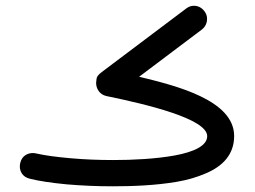

<svg xmlns="http://www.w3.org/2000/svg" viewBox="-20 -612 890 671"><path d="M685.5 -508.8C703.6 -522.9 703.6 -541.5 703.6 -547.4C703.6 -556.6 700.2 -565.4 693.8 -573.7C679.7 -591.8 662.1 -591.8 656.7 -591.8C647.5 -591.8 638.7 -588.4 630.4 -582L335.9 -360.4C324.2 -351.6 317.9 -343.8 317.4 -336.4C316.4 -329.1 315.9 -324.7 315.9 -322.3C315.9 -302.7 327.6 -281.7 351.6 -276.4C494.1 -247.1 704.1 -196.8 704.1 -136.2C704.1 -102.5 657.7 -81.1 591.3 -68.8C524.4 -56.6 444.3 -52.7 376.5 -52.7C324.2 -52.7 273.9 -54.7 225.1 -59.1C175.8 -63.5 137.2 -68.8 108.9 -75.2C103.5 -76.7 98.6 -77.1 94.2 -77.1C76.7 -77.1 56.2 -67.4 50.8 -42.5C49.8 -38.1 49.3 -34.2 49.3 -30.3C49.3 -14.2 57.6 6.3 84.5 12.7C118.2 21 161.1 27.3 212.4 32.2C263.7 36.6 317.4 39.1 373.5 39.1C443.4 39.1 523.4 36.1 597.7 23.4C634.8 17.1 668.5 7.3 698.7 -5.9C759.3 -31.2 798.3 -72.8 798.3 -136.7C798.3 -262.2 595.2 -312.5 466.3 -343.8Z"/></svg>

Font: Mikhak Medium
Style: Regular
Weight: 500
Designer: Amin Abedi
Version: Version 3.2